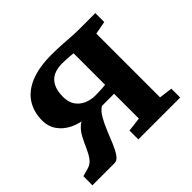

<svg xmlns="http://www.w3.org/2000/svg" viewBox="-137 -726 890 890"><g transform="rotate(-45 308.0 -281.0)"><path d="M3.5 0 4 -59.5 43 -70.5Q65.5 -76.5 79.8 -96Q94 -115.5 105.2 -141.2Q116.5 -167 129.5 -192Q142.5 -217 162.5 -234.8Q182.5 -252.5 214.5 -255.5L215 -240.5Q166 -243 129 -261Q92 -279 71.5 -308.8Q51 -338.5 51 -377Q51 -433 77.8 -474.8Q104.5 -516.5 159.2 -539.5Q214 -562.5 297.5 -562.5Q329 -562.5 359.5 -560.8Q390 -559 417 -557Q444 -555 463.5 -555H577.5V-496.5L513.5 -484.5V-66.5L579 -58V0H304.5V-58L374.5 -66.5V-229H295Q275.5 -217 260.2 -190.8Q245 -164.5 232 -132.8Q219 -101 206.8 -71.2Q194.5 -41.5 181 -21.5Q167.5 -1.5 151.5 0ZM308 -284.5Q319 -284.5 331.5 -285Q344 -285.5 355.5 -286.2Q367 -287 374.5 -288V-494.5Q366 -495.5 354 -496.5Q342 -497.5 328.5 -498.2Q315 -499 303 -499Q271 -499 247.2 -487.8Q223.5 -476.5 210.2 -451.5Q197 -426.5 197 -385Q197 -351 212.5 -328.8Q228 -306.5 253.2 -295.5Q278.5 -284.5 308 -284.5Z"/></g></svg>

Font: Merriweather 20pt
Style: Bold
Weight: 700
Version: Version 2.100